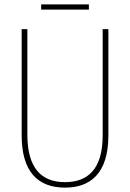

<svg xmlns="http://www.w3.org/2000/svg" viewBox="-20 -847 594 877"><path d="M386 -827H168V-803H386ZM475 -228V-714H449V-228C449 -72 379 -15 277 -15C169 -15 105 -79 105 -232V-714H79V-228C79 -66 150 10 277 10C390 10 475 -52 475 -228Z"/></svg>

Font: Noto Sans Armenian Condensed Thin
Style: Regular
Weight: 100
Width: 3
Designer: Monotype Design Team
Foundry: Monotype Imaging Inc.
Version: Version 2.008